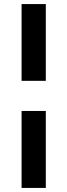

<svg xmlns="http://www.w3.org/2000/svg" viewBox="-20 -793 331 943"><path d="M86 -396V-773H205V-396ZM86 130V-248H205V130Z"/></svg>

Font: Outfit SemiBold
Style: Regular
Weight: 600
Designer: Rodrigo Fuenzalida
Foundry: fragTYPE
Version: Version 1.100;gftools[0.9.27]